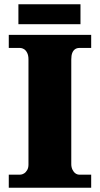

<svg xmlns="http://www.w3.org/2000/svg" viewBox="-20 -877 466 897"><path d="M21 0V-61H74Q83 -61 92 -66.5Q101 -72 107 -82.5Q113 -93 113 -108V-600Q113 -618 107 -630Q101 -642 92 -647.5Q83 -653 74 -653H21V-714H406V-653H351Q339 -653 330.5 -647Q322 -641 317.5 -629.5Q313 -618 313 -599V-110Q313 -96 318.5 -84.5Q324 -73 332.5 -67Q341 -61 351 -61H406V0ZM66 -764V-857H356V-764Z"/></svg>

Font: Noto Serif Armenian Black
Style: Regular
Weight: 900
Version: Version 2.007